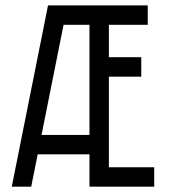

<svg xmlns="http://www.w3.org/2000/svg" viewBox="-20 -704 649 724"><path d="M24.4 0Q58.6 -170.9 161.1 -683.6Q254.9 -683.6 537.1 -683.6Q537.1 -665 537.1 -610.4Q501 -610.4 390.6 -610.4Q390.6 -580.1 390.6 -488.3Q420.9 -488.3 512.7 -488.3Q512.7 -469.7 512.7 -415Q482.4 -415 390.6 -415Q390.6 -329.1 390.6 -73.2Q433.6 -73.2 561.5 -73.2Q561.5 -54.7 561.5 0Q501 0 317.4 0Q317.4 -30.3 317.4 -122.1Q268.6 -122.1 122.1 -122.1Q116.2 -91.8 97.7 0Q79.1 0 24.4 0ZM317.4 -195.3Q317.4 -298.8 317.4 -610.4Q293 -610.4 219.7 -610.4Q199.2 -506.8 136.7 -195.3Q181.6 -195.3 317.4 -195.3Z"/></svg>

Font: ZAANS 2018
Style: Regular
Weight: 400
Designer: Counter Creatives
Version: Version 1.0 - 24-01-18